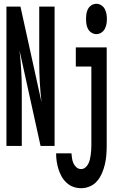

<svg xmlns="http://www.w3.org/2000/svg" viewBox="-20 -770 640 1013"><path d="M14 0V-735H88L199 -231Q193 -283 190 -335.5Q187 -388 187 -441V-735H268V0H194L83 -504Q89 -452 92 -399.5Q95 -347 95 -294V0ZM489 -590Q475 -590 463 -597.5Q451 -605 444.5 -617Q438 -629 436 -642.5Q434 -656 434 -670Q434 -684 436 -697.5Q438 -711 444.5 -723Q451 -735 463 -742.5Q475 -750 489 -750Q502 -750 514 -742.5Q526 -735 532.5 -723Q539 -711 541.5 -697.5Q544 -684 544 -670Q544 -656 541.5 -642.5Q539 -629 532.5 -617Q526 -605 514 -597.5Q502 -590 489 -590ZM408 223Q387 223 367 216Q347 209 331 194Q315 179 305 161Q295 143 288.5 122.5Q282 102 279 81Q276 60 276 39H357Q358 52 360 65.5Q362 79 367.5 91.5Q373 104 383.5 113Q394 122 408 122Q420 122 430 114Q440 106 445.5 95Q451 84 454 72Q457 60 458.5 48Q460 36 461 24Q462 12 462 0V-419H380V-520H543V0Q543 24 541 48.5Q539 73 533.5 96.5Q528 120 518.5 142.5Q509 165 493.5 184Q478 203 455 213Q432 223 408 223Z"/></svg>

Font: Iosevka Fixed Extended
Style: Bold
Weight: 700
Width: 7
Monospace: yes
Designer: Belleve Invis
Foundry: Belleve Invis
Version: Version 24.1.1; ttfautohint (v1.8.4)